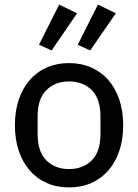

<svg xmlns="http://www.w3.org/2000/svg" viewBox="-20 -805 602 837"><path d="M281 12Q228 12 184.5 -7Q141 -26 110 -61.5Q79 -97 62 -147Q45 -197 45 -259Q45 -321 62 -371Q79 -421 110 -456.5Q141 -492 184.5 -511Q228 -530 281 -530Q334 -530 377.5 -511Q421 -492 452 -456.5Q483 -421 500 -371Q517 -321 517 -259Q517 -197 500 -147Q483 -97 452 -61.5Q421 -26 377.5 -7Q334 12 281 12ZM281 -68Q342 -68 380 -106Q418 -144 418 -220V-298Q418 -374 380 -412Q342 -450 281 -450Q220 -450 182 -412Q144 -374 144 -298V-220Q144 -144 182 -106Q220 -68 281 -68ZM205 -585 150 -610 238 -785 316 -747ZM373 -585 319 -610 407 -785 485 -747Z"/></svg>

Font: IBM Plex Sans Text
Style: Regular
Weight: 450
Designer: Mike Abbink, Paul van der Laan, Pieter van Rosmalen
Foundry: Bold Monday
Version: Version 3.005